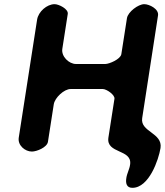

<svg xmlns="http://www.w3.org/2000/svg" viewBox="-20 -727 791 921"><path d="M586 127C582 152 587 174 615 174C695 174 741 39 750 -17C761 -90 652 -94 662 -160L738 -653C743 -684 696 -707 672 -707C643 -707 594 -670 589 -640L562 -467C558 -443 504 -420 485 -420H345C310 -420 273 -457 279 -493L305 -660C309 -684 262 -707 242 -707C205 -707 164 -671 158 -633L70 -67C64 -30 100 0 133 0C156 0 206 -20 210 -47L238 -227C243 -258 287 -300 319 -300H473C491 -300 532 -272 529 -253L500 -67C488 12 616 -13 604 63C601 85 589 105 586 127Z"/></svg>

Font: Asimov Print
Style: Regular
Weight: 500
Designer: Google
Version: Version 2.000980: 2014